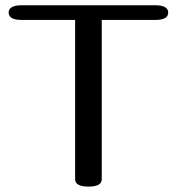

<svg xmlns="http://www.w3.org/2000/svg" viewBox="-20 -688 658 714"><path d="M309.1 5.9Q259.3 5.9 259.3 -21.5V-613.8H61.5Q12.2 -613.8 12.2 -641.1Q12.2 -668.5 61.5 -668.5H556.2Q605.5 -668.5 605.5 -641.1Q605.5 -613.8 556.2 -613.8H358.4V-21.5Q358.4 5.9 309.1 5.9Z"/></svg>

Font: Gayathri
Style: Bold
Weight: 700
Designer: Binoy Dominic <binoy.domenic@gmail.com>
Foundry: SMC
Version: Version 1.000